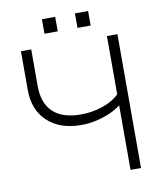

<svg xmlns="http://www.w3.org/2000/svg" viewBox="-87 -851 752 919"><g transform="rotate(-10 289.0 -392.0)"><path d="M340.5 -784V-713.5H404.5V-784ZM180 -784V-713.5H244.5V-784ZM104.5 -472V-650.5H54.5V-461.5Q54.5 -365 114.8 -308.8Q175 -252.5 277.5 -252.5Q341.5 -252.5 402.5 -275.8Q463.5 -299 496 -336L472.5 -367.5Q443 -337.5 392.2 -320Q341.5 -302.5 285 -302.5Q196 -302.5 150.2 -345.8Q104.5 -389 104.5 -472ZM523.5 0V-650.5H472.5V0Z"/></g></svg>

Font: Overused Grotesk Light
Style: Regular
Weight: 300
Designer: RandomMaerks
Version: Version 0.005